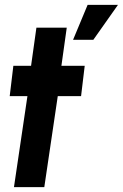

<svg xmlns="http://www.w3.org/2000/svg" viewBox="-20 -771 506 791"><path d="M314 -375H218L162.5 0H37.5L93 -375H20L35 -500H108L130 -657H255L233 -500H329ZM281 -607 341 -751H466L364.5 -607Z"/></svg>

Font: Urbanist
Style: Bold Italic
Weight: 700
Italic angle: -8°
Designer: Corey Hu
Foundry: Corey Hu
Version: Version 1.330; ttfautohint (v1.8.4.7-5d5b)